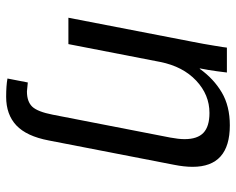

<svg xmlns="http://www.w3.org/2000/svg" viewBox="-93 -485 786 640"><g transform="rotate(90 300.0 -165.0)"><path d="M356.4 -470.2Q295.9 -470.2 248.8 -426Q201.7 -381.8 186.5 -306.2L127 0H39.1L119.6 -415.5Q123 -432.1 126.2 -450.4Q129.4 -468.8 132.1 -485.1Q134.8 -501.5 136.7 -513.2Q138.7 -524.9 138.7 -528.3H221.7Q221.7 -525.4 217.5 -495.4Q213.4 -465.3 208 -438H209.5Q242.7 -484.4 288.1 -511.2Q333.5 -538.1 397.9 -538.1Q536.1 -538.1 536.1 -414.1Q536.1 -386.2 529.3 -352.1L448.2 65.4Q434.1 139.6 397.9 173.6Q361.8 207.5 302.7 207.5Q265.6 207.5 241.7 203.1L254.9 135.3L284.7 138.2Q318.8 138.2 335.7 120.4Q352.5 102.5 362.3 52.2L438.5 -339.4Q443.8 -367.7 443.8 -387.2Q443.8 -430.2 422.6 -450.2Q401.4 -470.2 356.4 -470.2Z"/></g></svg>

Font: Liberation Mono
Style: Italic
Weight: 400
Italic angle: -12°
Monospace: yes
Designer: Steve Matteson
Foundry: Ascender Corporation
Version: Version 2.1.5